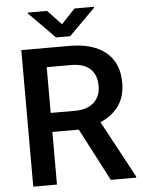

<svg xmlns="http://www.w3.org/2000/svg" viewBox="-60 -949 744 996"><g transform="rotate(-5 312.0 -451.0)"><path d="M72.3 0ZM333.5 -273.9H195.8V0H72.3V-710.9H322.3Q445.3 -710.9 512.2 -655.8Q579.1 -600.6 579.1 -496.1Q579.1 -424.8 544.7 -376.7Q510.3 -328.6 448.7 -302.7L608.4 -6.3V0H476.1ZM195.8 -373H322.8Q385.3 -373 420.4 -404.5Q455.6 -436 455.6 -490.7Q455.6 -547.9 423.1 -579.1Q390.6 -610.4 326.2 -611.3H195.8ZM294.4 -826.2 365.7 -901.9H467.3V-897L331.1 -760.7H257.8L122.6 -897.5V-901.9H223.1Z"/></g></svg>

Font: Roboto Medium
Style: Regular
Weight: 500
Designer: Google
Version: Version 2.134; 2016; ttfautohint (v1.6)